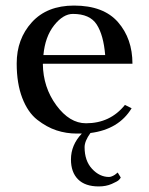

<svg xmlns="http://www.w3.org/2000/svg" viewBox="-20 -470 534 690"><path d="M136 -272H358Q352 -344 327.5 -382Q303 -420 242 -420Q207 -420 174.5 -379Q142 -338 136 -272ZM135 -241 134 -240Q135 -156 182.5 -91.5Q230 -27 289 -27Q376 -27 429 -93L453 -81Q407 -5 305 8Q284 37 284 59Q284 108 311 137Q338 166 372 166Q378 166 386 162Q394 158 398 154L403 150L414 168Q412 172 407 177Q402 182 381.5 191Q361 200 335 200Q286 200 260.5 174.5Q235 149 235 103Q235 51 274 10H256Q218 10 183 -1.5Q148 -13 114 -39.5Q80 -66 60 -118Q40 -170 40 -242Q40 -330 94.5 -390Q149 -450 246 -450Q352 -450 404 -390.5Q456 -331 456 -241Z"/></svg>

Font: Judson
Style: Regular
Weight: 400
Version: Version 20110429